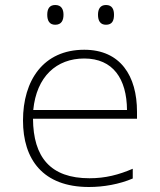

<svg xmlns="http://www.w3.org/2000/svg" viewBox="-20 -738 640 768"><path d="M404 -639C429 -639 436 -656 436 -679C436 -700 429 -718 404 -718C381 -718 372 -702 372 -679C372 -655 381 -639 404 -639ZM201 -639C226 -639 234 -657 234 -679C234 -700 226 -718 201 -718C178 -718 169 -703 169 -679C169 -655 178 -639 201 -639ZM336 10C394 10 457 -1 511 -24V-63C455 -39 402 -25 338 -25C182 -25 113 -109 112 -263H528V-291C528 -434 462 -539 317 -539C153 -539 72 -416 72 -256C72 -101 151 10 336 10ZM488 -298H113C126 -432 206 -504 317 -504C432 -504 487 -423 488 -298Z"/></svg>

Font: Noto Sans Mono ExtraLight
Style: Regular
Weight: 200
Designer: Monotype Design Team
Foundry: Monotype Imaging Inc.
Version: Version 2.014